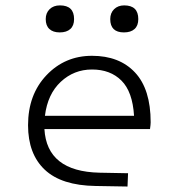

<svg xmlns="http://www.w3.org/2000/svg" viewBox="-20 -680 654 705"><path d="M199.2 -561Q174.8 -561 161.4 -573.5Q147.9 -585.9 147.9 -609.9Q147.9 -632.3 162.1 -646.2Q176.3 -660.2 200.2 -660.2Q252 -660.2 252 -609.9Q252 -585.9 238.3 -573.5Q224.6 -561 199.2 -561ZM435.1 -561Q384.8 -561 384.8 -609.9Q384.8 -632.3 398.9 -646.2Q413.1 -660.2 436 -660.2Q487.8 -660.2 487.8 -609.9Q487.8 -585.9 474.1 -573.5Q460.4 -561 435.1 -561ZM345.2 -45.9 450.2 -43.9 448.2 4.9 331.1 2.9Q205.6 1 144.3 -56.9Q83 -114.7 83 -220.2Q83 -332.5 150.6 -403.8Q218.3 -475.1 317.9 -475.1Q418.5 -475.1 475.8 -413.8Q533.2 -352.5 533.2 -231Q533.2 -223.1 530.8 -206.1H143.1Q151.9 -50.3 345.2 -45.9ZM317.9 -424.8Q251.5 -424.8 203.1 -379.6Q154.8 -334.5 145 -254.9H472.2Q466.8 -343.3 426 -384Q385.3 -424.8 317.9 -424.8Z"/></svg>

Font: IntelOne Mono Light
Style: Regular
Weight: 300
Designer: Fred Shallcrass
Foundry: Frere-Jones Type LLC
Version: Version 1.200;hotconv 1.1.0;makeotfexe 2.6.0;FJTRelease1.2